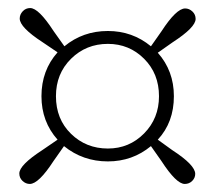

<svg xmlns="http://www.w3.org/2000/svg" viewBox="-20 -572 534 477"><path d="M248 -203Q301 -203 338 -240.5Q375 -278 375 -333Q375 -389 338 -426Q301 -463 248 -463Q194 -463 156.5 -426Q119 -389 119 -333Q119 -276 156.5 -239.5Q194 -203 248 -203ZM372 -225 408 -199Q465 -162 465 -140Q465 -130 457.5 -122.5Q450 -115 439 -115Q418 -115 381 -172L355 -209Q309 -171 248 -171Q186 -171 139 -209L113 -172Q76 -115 54 -115Q44 -115 36 -122.5Q28 -130 28 -141Q28 -162 85 -199L123 -225Q83 -270 83 -333Q83 -397 123 -442L86 -467Q29 -504 29 -526Q29 -536 36.5 -544Q44 -552 55 -552Q76 -552 113 -495L140 -457Q186 -495 248 -495Q309 -495 355 -457L381 -494Q418 -551 440 -551Q450 -551 458 -543.5Q466 -536 466 -525Q466 -504 409 -467L372 -441Q412 -396 412 -333Q412 -268 372 -225Z"/></svg>

Font: TypoPRO Source Serif Pro
Style: Regular
Weight: 300
Designer: Frank Grießhammer
Foundry: Adobe Systems Incorporated
Version: Version 1.017;PS (version unavailable);hotconv 1.0.79;makeot